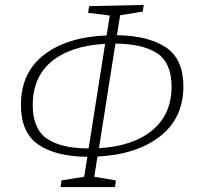

<svg xmlns="http://www.w3.org/2000/svg" viewBox="-20 -740 801 780"><path d="M376 -104 363 -22 451 -7 447 20H226L230 -7L322 -22L335 -103Q207 -104 136 -152.5Q65 -201 65 -314Q65 -445 159 -517.5Q253 -590 413 -596L426 -677L338 -688L342 -715L564 -720L560 -693L468 -678L455 -597Q583 -595 654 -547.5Q725 -500 725 -389Q725 -260 630 -186Q535 -112 376 -104ZM449 -563 382 -138Q521 -146 599 -211Q677 -276 677 -388Q677 -484 619 -523Q561 -562 449 -563ZM340 -137 407 -562Q267 -554 190 -490.5Q113 -427 113 -313Q113 -216 171 -176.5Q229 -137 340 -137Z"/></svg>

Font: Bitter Pro Light
Style: Italic
Weight: 300
Italic angle: -9°
Designer: Sol Matas, and Bitter project Authors
Foundry: Sol Matas
Version: Version 1.010